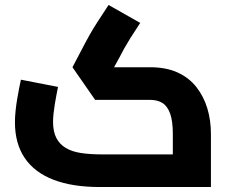

<svg xmlns="http://www.w3.org/2000/svg" viewBox="-20 -751 934 771"><path d="M380 0Q270 0 194 -29.5Q118 -59 79 -117Q40 -175 40 -260Q40 -281 42.5 -305.5Q45 -330 49 -353.5Q53 -377 57 -397.5Q61 -418 64 -431L213 -402Q210 -387 206.5 -369Q203 -351 200 -332Q197 -313 195 -295Q193 -277 193 -262Q193 -223 206 -197.5Q219 -172 244 -157Q269 -142 305.5 -136.5Q342 -131 389 -131H674V-213Q674 -264 663.5 -294Q653 -324 633 -337Q613 -350 582 -350H362L271 -481L324 -582Q332 -597 342.5 -615.5Q353 -634 370.5 -661.5Q388 -689 416 -731L543 -659Q519 -623 503.5 -598Q488 -573 478 -555Q468 -537 459 -519L438 -481H582Q647 -481 693 -460Q739 -439 768.5 -401.5Q798 -364 812.5 -316Q827 -268 827 -213V0Z"/></svg>

Font: Cairo Play ExtraBold
Style: Regular
Weight: 800
Version: Version 3.119